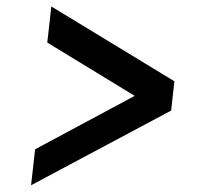

<svg xmlns="http://www.w3.org/2000/svg" viewBox="-20 -583 610 579"><path d="M496.1 -249.5 73.7 -24.4 85.9 -132.8 386.2 -293.9 122.6 -454.6 134.8 -563.5 505.9 -337.9Z"/></svg>

Font: Proza Libre
Style: SemiBold Italic
Weight: 600
Designer: Jasper de Waard
Foundry: Jasper de Waard
Version: Version 1.000; ttfautohint (v1.4.1.8-43bc)